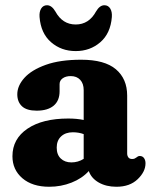

<svg xmlns="http://www.w3.org/2000/svg" viewBox="-20 -701 578 733"><path d="M27.5 -104.5Q27.5 -171 85 -209.8Q142.5 -248.5 240.5 -248.5Q273 -248.5 299.5 -243V-357Q299.5 -382 286.2 -396.2Q273 -410.5 250 -410.5Q231 -410.5 219.2 -402Q207.5 -393.5 207.5 -380V-352.5Q207.5 -316.5 184.8 -297.5Q162 -278.5 120 -278.5Q82 -278.5 64 -295.2Q46 -312 46 -341Q46 -373.5 73.2 -403.8Q100.5 -434 154.8 -453.5Q209 -473 290 -473Q379.5 -473 422.5 -436.5Q465.5 -400 465.5 -336V-115Q465.5 -106.5 470 -100.2Q474.5 -94 484.5 -94Q490.5 -94 494.2 -95.8Q498 -97.5 501 -100Q503.5 -102 506.5 -103.8Q509.5 -105.5 513.5 -105.5Q524 -105.5 529.8 -97.5Q535.5 -89.5 535.5 -77.5Q535.5 -45.5 505.5 -16.8Q475.5 12 424.5 12Q385.5 12 357 -4.2Q328.5 -20.5 319 -48Q293 -19.5 253 -3.8Q213 12 168 12Q103.5 12 65.5 -20.5Q27.5 -53 27.5 -104.5ZM196.5 -137.5Q196.5 -110.5 212 -95.8Q227.5 -81 252.5 -81Q278 -81 299.5 -94.5V-189Q280.5 -196 258 -196Q230 -196 213.2 -180.2Q196.5 -164.5 196.5 -137.5ZM269 -607.5Q319.5 -607.5 346.5 -657Q360.5 -681 378.5 -681Q393 -681 400.8 -668.5Q408.5 -656 407 -636Q402 -573.5 363 -539.8Q324 -506 269 -506Q214 -506 175 -539.8Q136 -573.5 131 -636Q129.5 -656 137.2 -668.5Q145 -681 159.5 -681Q177.5 -681 191.5 -657Q218.5 -607.5 269 -607.5Z"/></svg>

Font: Fraunces 72pt S100
Style: Bold
Weight: 700
Version: Version 1.000; ttfautohint (v1.8.3)